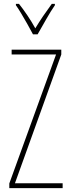

<svg xmlns="http://www.w3.org/2000/svg" viewBox="-20 -1021 363 990"><path d="M303 -51H28V-75L269 -740H40V-765H296V-740L57 -76H303ZM150 -844Q137 -869 120.5 -898Q104 -927 88.5 -953Q73 -979 62 -994V-1001H78Q98 -976 121 -942Q144 -908 162 -875Q182 -908 202 -937.5Q222 -967 247 -1001H263V-994Q241 -962 217.5 -920.5Q194 -879 174 -844Z"/></svg>

Font: Noto Sans Tamil UI ExtraCondensed Thin
Style: Regular
Weight: 100
Width: 2
Designer: Jelle Bosma - Monotype Design Team
Foundry: Monotype Imaging Inc.
Version: Version 2.004; ttfautohint (v1.8.4.7-5d5b)